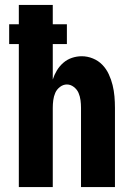

<svg xmlns="http://www.w3.org/2000/svg" viewBox="-20 -755 540 775"><path d="M56 0V-577H17V-657H56V-735H193V-657H250V-577H193V-434Q199 -453 209.5 -470.5Q220 -488 235.5 -501.5Q251 -515 270.5 -521.5Q290 -528 310 -528Q333 -528 355 -519Q377 -510 393 -493.5Q409 -477 419 -455.5Q429 -434 434.5 -411.5Q440 -389 442 -366Q444 -343 444 -320V0H307V-320Q307 -335 305 -350.5Q303 -366 297 -380Q291 -394 278 -404Q265 -414 250 -414Q235 -414 222 -404Q209 -394 203 -380Q197 -366 195 -350.5Q193 -335 193 -320V0Z"/></svg>

Font: Iosevka Term Curly Heavy
Style: Regular
Weight: 900
Designer: Belleve Invis
Foundry: Belleve Invis
Version: Version 32.3.0